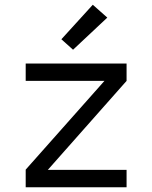

<svg xmlns="http://www.w3.org/2000/svg" viewBox="-20 -787 640 807"><path d="M88 0V-74L419 -447H88V-520H512V-447L181 -73H512V0ZM287 -578 238 -622 370 -767 431 -713Z"/></svg>

Font: R Plex Mono
Style: Regular
Weight: 400
Monospace: yes
Designer: Belleve Invis
Foundry: Belleve Invis
Version: Version 31.8.0